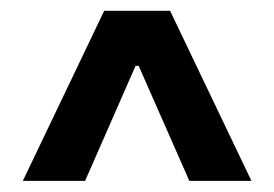

<svg xmlns="http://www.w3.org/2000/svg" viewBox="-20 -731 506 354"><path d="M245.5 -648.6V-609.6H220.1V-648.6ZM172.1 -711.1H293.6L443.6 -397.5H329.1L229.5 -623.6H236.1L136.9 -397.5H22.1Z"/></svg>

Font: Intratopia Thin
Style: Regular
Weight: 100
Designer: Rasmus Andersson
Foundry: rsms
Version: Version 3.000;Glyphs 3.2.3 (3260)